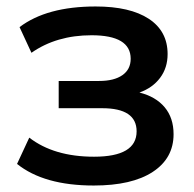

<svg xmlns="http://www.w3.org/2000/svg" viewBox="-20 -569 605 599"><path d="M272.5 9.8Q117.2 9.8 33.2 -57.6L71.3 -139.6Q148.4 -80.1 273.4 -80.1Q406.2 -80.1 406.2 -159.2Q406.2 -231.4 298.8 -231.4H163.1V-316.4H289.1Q335.9 -316.4 361.8 -334.5Q387.7 -352.5 387.7 -385.7Q387.7 -459 265.6 -459Q156.2 -459 78.1 -404.3L41 -484.4Q126 -548.8 278.3 -548.8Q385.7 -548.8 444.3 -510.3Q502.9 -471.7 502.9 -400.4Q502.9 -357.4 479.5 -326.2Q456.1 -294.9 415 -280.3Q465.8 -267.6 493.7 -234.4Q521.5 -201.2 521.5 -150.4Q521.5 -75.2 456.5 -32.7Q391.6 9.8 272.5 9.8Z"/></svg>

Font: Min Sans SemiBold
Style: Regular
Weight: 600
Designer: Jinseong-Kim, NotoSansCJK, Nunito
Foundry: Jinseong-Kim
Version: Version 1.400;Glyphs 3.1.2 (3151)